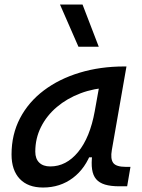

<svg xmlns="http://www.w3.org/2000/svg" viewBox="-20 -815 626 845"><path d="M169.4 10.3Q103 10.3 66.9 -27.8Q30.8 -65.9 30.8 -135.3Q30.8 -223.1 68.1 -294.7Q105.5 -366.2 172.9 -417Q240.2 -467.8 330.6 -495.1Q420.9 -522.5 526.9 -522.5H536.6L472.2 -154.8Q465.3 -115.7 478.3 -98.1Q491.2 -80.6 534.2 -80.6H554.2L539.6 4.9H504.9Q467.3 4.9 442.1 -2.7Q417 -10.3 403.1 -26.6Q389.2 -43 385.3 -69.8Q381.3 -96.7 386.2 -135.3L414.6 -122.6H357.9L383.8 -150.9Q356.9 -74.2 300.8 -32Q244.6 10.3 169.4 10.3ZM201.2 -82.5Q271.5 -82.5 323.7 -146Q376 -209.5 397 -325.7L422.4 -467.3L461.9 -429.7Q393.6 -426.8 334.2 -404.3Q274.9 -381.8 230.2 -344Q185.5 -306.2 160.4 -256.1Q135.3 -206.1 135.3 -147.5Q135.3 -116.2 152.6 -99.4Q169.9 -82.5 201.2 -82.5ZM325.2 -609.4 244.1 -794.9H343.3L414.6 -609.4Z"/></svg>

Font: Cascadia Mono NF
Style: Italic
Weight: 400
Italic angle: -10°
Monospace: yes
Designer: Aaron Bell
Foundry: Saja Typeworks
Version: Version 2404.023